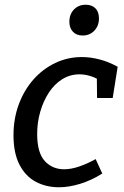

<svg xmlns="http://www.w3.org/2000/svg" viewBox="-20 -781 522 811"><path d="M229 10Q175 10 131.5 -13Q88 -36 62.5 -85Q37 -134 37 -210Q37 -280 59.5 -340.5Q82 -401 121.5 -445.5Q161 -490 213.5 -515Q266 -540 326 -540Q362 -540 400.5 -530Q439 -520 477 -499L456 -367H390L389 -457L399 -444Q356 -467 316 -467Q276 -467 243 -446.5Q210 -426 186.5 -390Q163 -354 150 -309Q137 -264 137 -215Q137 -136 169 -101Q201 -66 251 -66Q280 -66 314 -77.5Q348 -89 384 -109L412 -48Q366 -19 318.5 -4.5Q271 10 229 10ZM329 -631Q303 -631 288 -647Q273 -663 273 -689Q273 -721 292.5 -741Q312 -761 342 -761Q368 -761 383 -746Q398 -731 398 -703Q398 -672 378.5 -651.5Q359 -631 329 -631Z"/></svg>

Font: Bitter Thin Medium
Style: Italic
Weight: 500
Italic angle: -9°
Version: Version 3.021